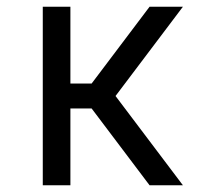

<svg xmlns="http://www.w3.org/2000/svg" viewBox="-20 -550 640 570"><path d="M107 0V-530H189V-302H252L424 -530H523L323 -265L523 0H424L252 -228H189V0Z"/></svg>

Font: Iosevka Mono
Style: Regular
Weight: 400
Designer: Belleve Invis
Foundry: Belleve Invis
Version: Version 11.1.1